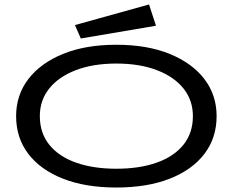

<svg xmlns="http://www.w3.org/2000/svg" viewBox="-20 -827 1040 858"><path d="M500 11Q362 11 261.5 -28.5Q161 -68 106.5 -139.5Q52 -211 52 -308Q52 -402 106.5 -473.5Q161 -545 261.5 -586Q362 -627 500 -627Q638 -627 738.5 -586Q839 -545 893.5 -473.5Q948 -402 948 -308Q948 -211 893.5 -139.5Q839 -68 738.5 -28.5Q638 11 500 11ZM500 -73Q604 -73 681 -100.5Q758 -128 800 -180.5Q842 -233 842 -308Q842 -379 800 -431.5Q758 -484 681 -513.5Q604 -543 500 -543Q396 -543 319 -513.5Q242 -484 200 -431.5Q158 -379 158 -308Q158 -233 200 -180.5Q242 -128 319 -100.5Q396 -73 500 -73ZM341 -655 315 -715 646 -807 677 -712Z"/></svg>

Font: Inconsolata UltraExpanded Medium
Style: Regular
Weight: 500
Width: 9
Monospace: yes
Designer: Raph Levien, Cyreal, Brenton Simpson
Foundry: Raph Levien, Cyreal, Google
Version: Version 3.001; ttfautohint (v1.8.2.53-6de2)